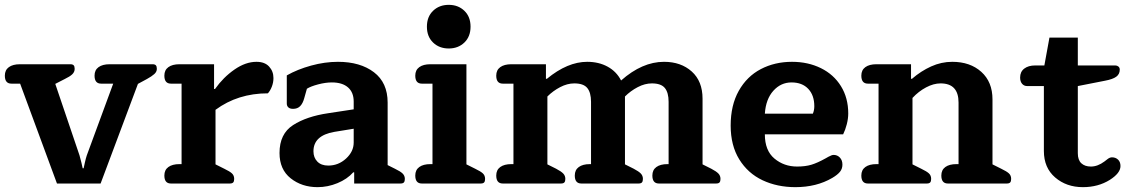

<svg xmlns="http://www.w3.org/2000/svg" viewBox="-26 -757 4659 792"><path d="M57 -412H21Q-6 -412 -6 -445Q-6 -468 10.5 -480Q27 -492 56 -492H264Q274 -492 278 -487.5Q282 -483 282 -473Q282 -460 272 -450.5Q262 -441 241 -431L202 -411L302 -116Q306 -103 310 -85.5Q314 -68 315 -63H319Q320 -68 324 -86Q328 -104 332 -116L441 -412H391Q364 -412 364 -445Q364 -468 380.5 -480Q397 -492 426 -492H603Q613 -492 617 -487.5Q621 -483 621 -473Q621 -461 610.5 -451.5Q600 -442 580 -431L543 -411L389 0H209Z M652 -33Q652 -56 668.5 -68Q685 -80 714 -80H723V-412H679Q652 -412 652 -445Q652 -468 668.5 -480Q685 -492 714 -492H857V-390H861Q895 -438 941 -470Q987 -502 1032 -502Q1066 -502 1084 -482.5Q1102 -463 1102 -435Q1102 -417 1095.5 -400Q1089 -383 1079 -372Q955 -372 863 -304V-79L899 -61Q922 -50 931 -41.5Q940 -33 940 -19Q940 -9 936 -4.5Q932 0 922 0H679Q652 0 652 -33Z M1127 -126Q1127 -205 1183 -241Q1239 -277 1328 -290L1433 -306V-338Q1433 -376 1409.5 -396.5Q1386 -417 1343 -417Q1317 -417 1286.5 -409Q1256 -401 1240 -391L1229 -352Q1223 -330 1212 -319Q1201 -308 1183 -308Q1170 -308 1163.5 -314Q1157 -320 1157 -330V-446Q1201 -471 1257.5 -486.5Q1314 -502 1368 -502Q1460 -502 1516.5 -459Q1573 -416 1573 -334V-76L1603 -61Q1626 -50 1635 -41Q1644 -32 1644 -19Q1644 -9 1640 -4.5Q1636 0 1626 0H1435V-46H1431Q1406 -18 1366 -1.5Q1326 15 1284 15Q1219 15 1173 -21.5Q1127 -58 1127 -126ZM1433 -169V-226L1353 -213Q1267 -198 1267 -133Q1267 -107 1283 -90.5Q1299 -74 1328 -74Q1370 -74 1401.5 -103Q1433 -132 1433 -169Z M1735 -647Q1735 -688 1760.5 -712.5Q1786 -737 1825 -737Q1864 -737 1889.5 -712.5Q1915 -688 1915 -647Q1915 -606 1889.5 -581.5Q1864 -557 1825 -557Q1786 -557 1760.5 -581.5Q1735 -606 1735 -647ZM1687 -33Q1687 -56 1703.5 -68Q1720 -80 1749 -80H1758V-412H1714Q1687 -412 1687 -445Q1687 -468 1703.5 -480Q1720 -492 1749 -492H1898V-79L1934 -61Q1957 -50 1966 -41.5Q1975 -33 1975 -19Q1975 -9 1971 -4.5Q1967 0 1957 0H1714Q1687 0 1687 -33Z M2021 -33Q2021 -56 2037.5 -68Q2054 -80 2083 -80H2092V-412H2048Q2021 -412 2021 -445Q2021 -468 2037.5 -480Q2054 -492 2083 -492H2226V-432H2230Q2315 -502 2396 -502Q2444 -502 2480.5 -482Q2517 -462 2536 -425Q2623 -502 2713 -502Q2783 -502 2827.5 -462Q2872 -422 2872 -350V-79L2908 -61Q2929 -50 2937.5 -41Q2946 -32 2946 -19Q2946 -9 2942 -4.5Q2938 0 2928 0H2692Q2665 0 2665 -33Q2665 -56 2681.5 -68Q2698 -80 2727 -80H2732V-337Q2732 -375 2716.5 -394Q2701 -413 2663 -413Q2634 -413 2604.5 -397.5Q2575 -382 2552 -359V-79L2588 -61Q2609 -50 2617.5 -41Q2626 -32 2626 -19Q2626 -9 2622 -4.5Q2618 0 2608 0H2372Q2345 0 2345 -33Q2345 -56 2361.5 -68Q2378 -80 2407 -80H2412V-337Q2412 -375 2396.5 -394Q2381 -413 2343 -413Q2314 -413 2284.5 -397.5Q2255 -382 2232 -359V-79L2268 -61Q2289 -50 2297.5 -41Q2306 -32 2306 -19Q2306 -9 2302 -4.5Q2298 0 2288 0H2048Q2021 0 2021 -33Z M2988 -239Q2988 -323 3021.5 -382.5Q3055 -442 3112.5 -472Q3170 -502 3241 -502Q3307 -502 3360 -476Q3413 -450 3443 -401.5Q3473 -353 3473 -289Q3473 -268 3467 -244.5Q3461 -221 3452 -203H3129Q3129 -136 3168.5 -103Q3208 -70 3262 -70Q3296 -70 3321 -77.5Q3346 -85 3380 -104Q3383 -106 3391.5 -110.5Q3400 -115 3404.5 -116.5Q3409 -118 3413 -118Q3428 -118 3438.5 -107Q3449 -96 3449 -78Q3449 -61 3439 -48.5Q3429 -36 3407 -23Q3342 15 3255 15Q3180 15 3119.5 -13.5Q3059 -42 3023.5 -99.5Q2988 -157 2988 -239ZM3327 -288Q3333 -302 3333 -319Q3333 -364 3308 -390.5Q3283 -417 3239 -417Q3195 -417 3164 -382.5Q3133 -348 3129 -288Z M3527 -33Q3527 -56 3543.5 -68Q3560 -80 3589 -80H3598V-412H3554Q3527 -412 3527 -445Q3527 -468 3543.5 -480Q3560 -492 3589 -492H3732V-432H3736Q3773 -464 3815 -483Q3857 -502 3902 -502Q3976 -502 4022 -460.5Q4068 -419 4068 -347V-79L4104 -61Q4127 -50 4136 -41.5Q4145 -33 4145 -19Q4145 -9 4141 -4.5Q4137 0 4127 0H3884Q3857 0 3857 -33Q3857 -56 3873.5 -68Q3890 -80 3919 -80H3928V-334Q3928 -413 3854 -413Q3825 -413 3794 -396.5Q3763 -380 3738 -353V-79L3774 -61Q3797 -50 3806 -41.5Q3815 -33 3815 -19Q3815 -9 3811 -4.5Q3807 0 3797 0H3554Q3527 0 3527 -33Z M4280 -134V-402H4211Q4198 -402 4190 -411.5Q4182 -421 4182 -437Q4182 -461 4199 -474Q4216 -487 4244 -487H4282L4303 -602H4420V-487H4575Q4582 -487 4587.5 -482.5Q4593 -478 4593 -470Q4593 -451 4578.5 -440.5Q4564 -430 4532 -424L4420 -402V-125Q4420 -97 4434.5 -83.5Q4449 -70 4474 -70Q4502 -70 4530 -91Q4534 -94 4543 -101Q4552 -108 4561 -108Q4576 -108 4586 -98.5Q4596 -89 4596 -72Q4596 -43 4552 -15Q4504 15 4441 15Q4373 15 4326.5 -25Q4280 -65 4280 -134Z"/></svg>

Font: Maitree
Style: Bold
Weight: 700
Designer: CadsonDemak Team
Foundry: CadsonDemak
Version: Version 1.002